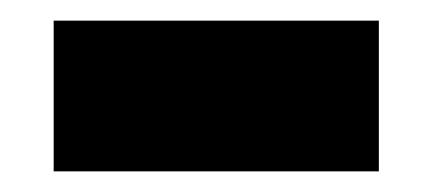

<svg xmlns="http://www.w3.org/2000/svg" viewBox="-20 -406 419 186"><path d="M32 -240V-386H347V-240Z"/></svg>

Font: Fira Sans Condensed Black
Style: Regular
Weight: 900
Width: 3
Designer: Carrois Corporate & Edenspiekermann AG
Foundry: Carrois Corporate GbR & Edenspiekermann AG
Version: Version 4.203